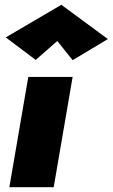

<svg xmlns="http://www.w3.org/2000/svg" viewBox="-20 -781 470 801"><path d="M98 -460 19 0H204L283 -460ZM219 -610 283 -530 430 -618 236 -761 4 -625 129 -531Z"/></svg>

Font: Jost Black
Style: Italic
Weight: 900
Italic angle: -5°
Version: Version 3.710